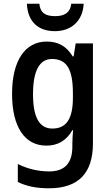

<svg xmlns="http://www.w3.org/2000/svg" viewBox="-20 -775 592 1035"><path d="M431 -755H364C359 -704 323 -688 278 -688C228 -688 197 -703 192 -755H125C129 -660 184 -607 276 -607C367 -607 427 -665 431 -755ZM232 -551C115 -551 45 -448 45 -269C45 -91 113 10 230 10C291 10 337 -16 370 -73H374C372 -51 370 -19 370 2V16C370 107 326 149 246 149C187 149 130 136 76 109V206C125 230 179 240 244 240C406 240 481 155 481 -2V-541H388L377 -471H372C338 -527 292 -551 232 -551ZM260 -457C339 -457 373 -403 373 -272V-249C373 -133 337 -82 262 -82C192 -82 158 -143 158 -267C158 -392 192 -457 260 -457Z"/></svg>

Font: Noto Sans UI SemiCondensed Medium
Style: Regular
Weight: 500
Width: 4
Designer: Monotype Design Team
Foundry: Monotype Imaging Inc.
Version: Version 1.901